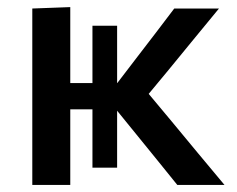

<svg xmlns="http://www.w3.org/2000/svg" viewBox="-20 -521 668 541"><path d="M71 0V-497L178 -501V-287H240.5V-448.5H310V-287H310.5L367.5 -361.5Q393.5 -395 419.5 -429.2Q445.5 -463.5 471 -497H597Q560.5 -452.5 524.2 -408.5Q488 -364.5 452.5 -321L399 -256.5L464.5 -178Q501 -134 538.2 -89Q575.5 -44 612.5 0H479.5Q453 -33 426.2 -66Q399.5 -99 373 -131.5L310 -209V-48.5H240.5V-213H178V0Z"/></svg>

Font: Commissioner Medium
Style: Regular
Weight: 500
Designer: Kostas Bartsokas
Foundry: Kostas Bartsokas
Version: Version 1.000; ttfautohint (v1.8.3)